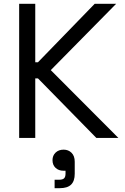

<svg xmlns="http://www.w3.org/2000/svg" viewBox="-20 -720 650 1002"><path d="M80 0V-700H164V-395H178L474 -700H586L245 -354L598 0H483L178 -311H164V0ZM265 262V218H288Q307 218 314.5 210.5Q322 203 322 186V171H311Q286 171 270 156Q254 141 254 116Q254 92 270 76.5Q286 61 312 61Q337 61 353.5 77.5Q370 94 370 124V187Q370 225 351 243.5Q332 262 292 262Z"/></svg>

Font: Space Grotesk Light
Style: Regular
Weight: 400
Version: Version 2.000